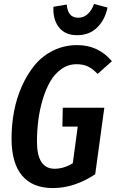

<svg xmlns="http://www.w3.org/2000/svg" viewBox="-20 -932 583 966"><path d="M368.2 -754.9Q306.6 -754.9 275.9 -795.4Q245.1 -835.9 249 -897.9L315.9 -909.2Q320.8 -842.8 373 -842.8Q401.4 -842.8 421.6 -861.6Q441.9 -880.4 453.1 -912.1L521 -894Q507.8 -831.1 468.3 -793Q428.7 -754.9 368.2 -754.9ZM368.2 -705.1Q475.1 -705.1 543 -624L471.2 -560.1Q445.3 -586.9 421.6 -597.9Q397.9 -608.9 365.2 -608.9Q323.2 -608.9 289.1 -584.7Q254.9 -560.5 232.4 -521.5Q210 -482.4 194.6 -430.7Q179.2 -378.9 172.6 -325.9Q166 -272.9 166 -219.2Q166 -83 254.9 -83Q301.3 -83 346.2 -110.8L371.1 -294.9H293.9L295.9 -390.1H504.9L459 -55.2Q354 14.2 246.1 14.2Q143.6 14.2 90.8 -48.8Q38.1 -111.8 38.1 -234.9Q38.1 -305.2 50.8 -372.1Q63.5 -439 90.6 -499.5Q117.7 -560.1 155.8 -605.7Q193.8 -651.4 248.8 -678.2Q303.7 -705.1 368.2 -705.1Z"/></svg>

Font: Fira Sans Compressed Medium
Style: Italic
Weight: 500
Width: 3
Italic angle: -8°
Designer: Carrois Corporate & Edenspiekermann AG
Foundry: Carrois Corporate GbR & Edenspiekermann AG
Version: Version 4.203;PS 004.203;hotconv 1.0.88;makeotf.lib2.5.64775